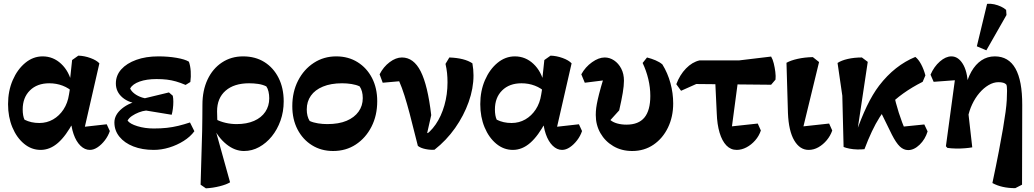

<svg xmlns="http://www.w3.org/2000/svg" viewBox="-20 -805 5647 1049"><path d="M202 14Q152 14 111.5 -19.5Q71 -53 47.5 -109.5Q24 -166 24 -236Q24 -308 49.5 -367Q75 -426 118 -461.5Q161 -497 213 -497Q271 -497 314.5 -456Q358 -415 373 -347L382 -299Q356 -324 322 -337Q288 -350 249 -350Q183 -350 143.5 -311Q104 -272 104 -207Q104 -190 106.5 -175.5Q109 -161 114 -151Q132 -142 152 -137.5Q172 -133 195 -133Q236 -133 270 -152.5Q304 -172 327 -207Q350 -242 357 -289L364 -332L361 -355L374 -477L408 -501Q441 -500 474 -488Q507 -476 523 -459L436 -79L420 -110L563 -126L580 -89Q571 -62 553 -38.5Q535 -15 513.5 -0.5Q492 14 471 14Q443 14 419.5 -9Q396 -32 382 -72.5Q368 -113 366 -164L399 -118H333L382 -141Q341 -63 297 -24.5Q253 14 202 14Z M820 14Q757 14 708.5 -5Q660 -24 632.5 -58Q605 -92 605 -136Q605 -178 646.5 -212Q688 -246 750 -256L758 -265L903 -300L924 -282Q927 -268 927 -249Q927 -230 924.5 -211Q922 -192 918 -178L778 -201Q759 -199 738.5 -191Q718 -183 701 -171.5Q684 -160 677 -146Q690 -128 731 -115.5Q772 -103 820 -103Q859 -103 891 -106.5Q923 -110 954 -117.5Q985 -125 1018 -136L1042 -88Q1020 -58 983.5 -35Q947 -12 904.5 1Q862 14 820 14ZM814 -228 748 -237Q686 -241 649.5 -272Q613 -303 613 -349Q613 -393 642.5 -426Q672 -459 724.5 -478Q777 -497 845 -497Q899 -497 945 -489Q991 -481 1012 -468Q1020 -446 1022 -416Q1024 -386 1020 -357L994 -341Q966 -353 941.5 -360Q917 -367 892 -370Q867 -373 835 -373Q781 -373 743 -359.5Q705 -346 691 -322Q697 -307 714.5 -293.5Q732 -280 757 -272Q782 -264 808 -262Z M1105 224 1076 204 1082 -3Q1084 -53 1084.5 -90Q1085 -127 1085.5 -160.5Q1086 -194 1086 -233Q1086 -311 1114 -370.5Q1142 -430 1192.5 -463.5Q1243 -497 1308 -497Q1375 -497 1424.5 -466Q1474 -435 1502 -379.5Q1530 -324 1530 -251Q1530 -195 1512.5 -146Q1495 -97 1465 -60Q1435 -23 1396 -1.5Q1357 20 1313 20Q1263 20 1217.5 -16.5Q1172 -53 1143 -114L1158 -154Q1182 -141 1212 -134Q1242 -127 1273 -127Q1328 -127 1368 -144.5Q1408 -162 1429.5 -194Q1451 -226 1451 -268Q1451 -287 1447 -304.5Q1443 -322 1435 -333Q1415 -343 1390.5 -346.5Q1366 -350 1341 -350Q1259 -350 1212.5 -309.5Q1166 -269 1166 -197Q1166 -174 1167 -155.5Q1168 -137 1170 -123L1155 -104L1237 191Q1218 203 1180.5 212.5Q1143 222 1105 224Z M1800 20Q1735 20 1684.5 -11.5Q1634 -43 1605.5 -98Q1577 -153 1577 -225Q1577 -303 1608.5 -364.5Q1640 -426 1694.5 -461.5Q1749 -497 1817 -497Q1883 -497 1933.5 -465.5Q1984 -434 2012.5 -379Q2041 -324 2041 -252Q2041 -174 2009.5 -112.5Q1978 -51 1924 -15.5Q1870 20 1800 20ZM1768 -127Q1831 -127 1873.5 -145Q1916 -163 1939 -195Q1962 -227 1962 -269Q1962 -308 1945 -333Q1926 -342 1900.5 -346Q1875 -350 1849 -350Q1788 -350 1744.5 -332Q1701 -314 1678.5 -282Q1656 -250 1656 -207Q1656 -169 1672 -144Q1692 -135 1717.5 -131Q1743 -127 1768 -127Z M2354 13Q2332 15 2305 9.5Q2278 4 2263 -8L2218 -185Q2204 -238 2190 -282.5Q2176 -327 2161 -361L2071 -353L2054 -399Q2075 -440 2109 -465.5Q2143 -491 2176 -491Q2240 -491 2278.5 -415Q2317 -339 2336 -176L2305 -39L2289 -57Q2330 -81 2360.5 -125.5Q2391 -170 2408 -229.5Q2425 -289 2425 -355Q2425 -382 2422.5 -406Q2420 -430 2414 -456L2435 -491Q2518 -488 2561 -459Q2564 -442 2565.5 -425.5Q2567 -409 2567 -393Q2567 -322 2540.5 -247.5Q2514 -173 2466.5 -105.5Q2419 -38 2354 13ZM2286 -20 2267 -55 2292 -91 2351 -60Z M2782 14Q2732 14 2691.5 -19.5Q2651 -53 2627.5 -109.5Q2604 -166 2604 -236Q2604 -308 2629.5 -367Q2655 -426 2698 -461.5Q2741 -497 2793 -497Q2851 -497 2894.5 -456Q2938 -415 2953 -347L2962 -299Q2936 -324 2902 -337Q2868 -350 2829 -350Q2763 -350 2723.5 -311Q2684 -272 2684 -207Q2684 -190 2686.5 -175.5Q2689 -161 2694 -151Q2712 -142 2732 -137.5Q2752 -133 2775 -133Q2816 -133 2850 -152.5Q2884 -172 2907 -207Q2930 -242 2937 -289L2944 -332L2941 -355L2954 -477L2988 -501Q3021 -500 3054 -488Q3087 -476 3103 -459L3016 -79L3000 -110L3143 -126L3160 -89Q3151 -62 3133 -38.5Q3115 -15 3093.5 -0.5Q3072 14 3051 14Q3023 14 2999.5 -9Q2976 -32 2962 -72.5Q2948 -113 2946 -164L2979 -118H2913L2962 -141Q2921 -63 2877 -24.5Q2833 14 2782 14Z M3434 20Q3376 20 3331 -6.5Q3286 -33 3260.5 -77.5Q3235 -122 3235 -177Q3235 -197 3237.5 -216Q3240 -235 3246 -262Q3252 -289 3263.5 -330Q3275 -371 3294 -433L3303 -369L3175 -353L3156 -399Q3178 -439 3214.5 -465Q3251 -491 3284 -491Q3311 -491 3335 -475Q3359 -459 3374 -430.5Q3389 -402 3389 -364Q3389 -337 3382.5 -298Q3376 -259 3363 -202L3315 -149Q3329 -137 3352 -130.5Q3375 -124 3403 -124Q3469 -124 3501 -163Q3533 -202 3533 -281Q3533 -327 3522 -373Q3511 -419 3491 -461L3515 -491Q3539 -485 3561.5 -475.5Q3584 -466 3599 -453Q3628 -406 3643 -351Q3658 -296 3658 -240Q3658 -167 3629.5 -108Q3601 -49 3550.5 -14.5Q3500 20 3434 20Z M4005 14Q3972 14 3948.5 -10.5Q3925 -35 3911.5 -80Q3898 -125 3896 -186L3886 -397L4017 -400L3975 -84L3935 -110L4120 -130L4137 -92Q4127 -62 4106 -38Q4085 -14 4058.5 0Q4032 14 4005 14ZM3701 -309 3675 -345Q3694 -396 3728 -431Q3762 -466 3802 -475H4018L4193 -496Q4202 -481 4207.5 -458.5Q4213 -436 4216 -412.5Q4219 -389 4217 -370L4193 -342L3784 -346Z M4398 14Q4350 14 4319.5 -37.5Q4289 -89 4285 -187L4277 -462Q4300 -475 4338 -483.5Q4376 -492 4421 -493L4455 -466L4362 -83L4327 -110L4510 -130L4527 -92Q4517 -63 4497 -39Q4477 -15 4451.5 -0.5Q4426 14 4398 14Z M4703 10Q4685 12 4663 11.5Q4641 11 4621 7Q4601 3 4589 -2L4582 -282L4556 -461Q4577 -475 4612 -483Q4647 -491 4689 -491L4721 -467L4659 -54L4652 -65Q4684 -158 4716 -224.5Q4748 -291 4783 -337Q4826 -393 4875.5 -432Q4925 -471 4981 -494Q4998 -481 5012.5 -454Q5027 -427 5036 -393L5021 -358Q4904 -299 4831 -222Q4808 -199 4786 -164.5Q4764 -130 4743.5 -86.5Q4723 -43 4703 10ZM4942 15Q4917 15 4896.5 -4.5Q4876 -24 4853 -69L4773 -232L4863 -295Q4873 -244 4890.5 -189.5Q4908 -135 4930 -84L4882 -110L5030 -125L5048 -87Q5035 -44 5004.5 -14.5Q4974 15 4942 15Z M5527 223Q5453 223 5402 195Q5423 96 5437 23Q5451 -50 5460 -103Q5469 -156 5474 -193.5Q5479 -231 5480.5 -258.5Q5482 -286 5482 -309Q5482 -336 5478 -343Q5472 -350 5461 -353Q5450 -356 5435 -356Q5408 -356 5381 -340Q5354 -324 5331 -297Q5308 -270 5291.5 -235Q5275 -200 5268 -162L5249 -220L5253 -317Q5264 -373 5287 -413.5Q5310 -454 5342.5 -475.5Q5375 -497 5415 -497Q5566 -497 5565 -231L5564 204ZM5156 3 5148 -6 5204 -419 5244 -370 5081 -358 5064 -397Q5083 -441 5115 -469Q5147 -497 5178 -497Q5214 -497 5239 -458Q5252 -438 5259.5 -408.5Q5267 -379 5268 -341L5267 -220L5292 0Q5276 3 5252 5Q5228 7 5202 6.5Q5176 6 5156 3ZM5369 -530 5317 -552 5373 -784Q5392 -786 5412 -781.5Q5432 -777 5449 -769Q5466 -761 5477 -751L5479 -723Z"/></svg>

Font: Eczar SemiBold
Style: Regular
Weight: 600
Designer: Vaibhav Singh
Foundry: Rosetta Type Foundry
Version: Version 2.000